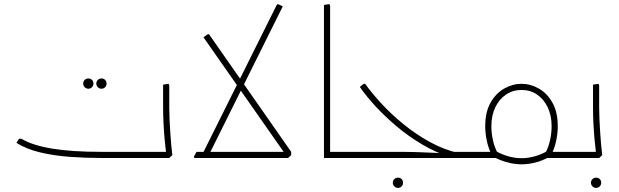

<svg xmlns="http://www.w3.org/2000/svg" viewBox="-20 -771 3019 937"><path d="M411 -338Q401 -338 393.5 -345.5Q386 -353 386 -363Q386 -374 393.5 -381Q401 -388 411 -388Q422 -388 429 -381Q436 -374 436 -363Q436 -353 429 -345.5Q422 -338 411 -338ZM475 -338Q465 -338 457.5 -345.5Q450 -353 450 -363Q450 -374 457.5 -381Q465 -388 475 -388Q486 -388 493 -381Q500 -374 500 -363Q500 -353 493 -345.5Q486 -338 475 -338Z M473 0Q398 0 321.5 -5.5Q245 -11 177 -27Q109 -43 60 -74L73 -94H84Q140 -61 235.5 -45.5Q331 -30 473 -30H786V0ZM793 0 791 -20Q787 -52 783.5 -90.5Q780 -129 778 -169.5Q776 -210 776 -247V-358L803 -362L806 -354V-247Q806 -218 807.5 -187Q809 -156 811 -125Q813 -94 815.5 -66Q818 -38 821 -14L806 0ZM690 0V-30H796V0ZM690 0Q680 0 675 -5Q670 -10 670 -15Q670 -21 675 -25.5Q680 -30 690 -30Z M999 -14 972 -27 1332 -750H1339L1360 -740ZM929 0 926 -6 939 -30H1401V-14L1386 0ZM1376 -13 973 -589 994 -604H1000L1401 -30Z M1591 0 1561 -1V-747L1588 -751L1591 -743ZM1561 0V-30H1677V0ZM1677 0V-30Q1689 -30 1693 -26Q1697 -22 1697 -15Q1697 -8 1693 -4Q1689 0 1677 0Z M1922 146Q1912 146 1904.5 138.5Q1897 131 1897 121Q1897 110 1904.5 103Q1912 96 1922 96Q1933 96 1940 103Q1947 110 1947 121Q1947 131 1940 138.5Q1933 146 1922 146Z M2176 0V-30H2262V0ZM2262 0V-30Q2274 -30 2278 -26Q2282 -22 2282 -15Q2282 -8 2278 -4Q2274 0 2262 0ZM2177 -4Q2106 -27 2039.5 -66.5Q1973 -106 1915.5 -154.5Q1858 -203 1812 -253Q1766 -303 1736 -347L1755 -362H1762Q1794 -317 1841.5 -265.5Q1889 -214 1949 -165Q2009 -116 2077 -78.5Q2145 -41 2218 -24ZM1677 0V-30H1916Q1969 -30 2019.5 -28.5Q2070 -27 2103.5 -25Q2137 -23 2137 -23L2171 -30H2230V-23L2223 0ZM1677 0Q1667 0 1662 -5Q1657 -10 1657 -15Q1657 -21 1662 -25.5Q1667 -30 1677 -30Z M2380 -15Q2365 -43 2356.5 -80.5Q2348 -118 2348 -155Q2348 -224 2374 -270Q2400 -316 2441 -339Q2482 -362 2525 -362Q2569 -362 2609.5 -339Q2650 -316 2676 -270Q2702 -224 2702 -155Q2702 -118 2693.5 -80.5Q2685 -43 2670 -15L2644 -29Q2657 -54 2664.5 -87.5Q2672 -121 2672 -155Q2672 -207 2653 -247Q2634 -287 2601 -309.5Q2568 -332 2525 -332Q2483 -332 2449.5 -309.5Q2416 -287 2397 -247Q2378 -207 2378 -155Q2378 -121 2385.5 -87.5Q2393 -54 2406 -29ZM2262 0V-30H2401V0ZM2525 31Q2488 31 2449 19.5Q2410 8 2374 -14L2390 -39Q2422 -20 2456.5 -9.5Q2491 1 2525 1Q2560 1 2594.5 -9.5Q2629 -20 2660 -39L2676 -14Q2641 8 2602 19.5Q2563 31 2525 31ZM2645 0V-30H2788V0ZM2262 0Q2252 0 2247 -5Q2242 -10 2242 -15Q2242 -21 2247 -25.5Q2252 -30 2262 -30ZM2788 0V-30Q2800 -30 2804 -26Q2808 -22 2808 -15Q2808 -8 2804 -4Q2800 0 2788 0Z M2889 146Q2879 146 2871.5 138.5Q2864 131 2864 121Q2864 110 2871.5 103Q2879 96 2889 96Q2900 96 2907 103Q2914 110 2914 121Q2914 131 2907 138.5Q2900 146 2889 146Z M2891 0 2889 -20Q2885 -52 2881.5 -90.5Q2878 -129 2876 -169.5Q2874 -210 2874 -247V-358L2901 -362L2904 -354V-247Q2904 -218 2905.5 -187Q2907 -156 2909 -125Q2911 -94 2913.5 -66Q2916 -38 2919 -14L2904 0ZM2788 0V-30H2894V0ZM2788 0Q2778 0 2773 -5Q2768 -10 2768 -15Q2768 -21 2773 -25.5Q2778 -30 2788 -30Z"/></svg>

Font: Fustat ExtraLight
Style: Regular
Weight: 250
Designer: Mohamed Gaber, Khaled Hosny, Laura Garcia Mut
Foundry: Kief Type Foundry, Alif Type Foundry, Hard Type Foundry
Version: Version 1.007